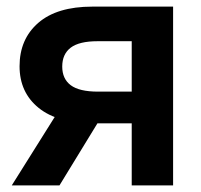

<svg xmlns="http://www.w3.org/2000/svg" viewBox="-20 -560 607 580"><path d="M502.9 0H377.9V-435.5H274.9Q219.2 -435.5 193.6 -416Q168 -396.5 168 -358.9Q168 -321.8 193.8 -302.5Q219.7 -283.2 275.9 -283.2H430.7V-187.5H262.2Q154.3 -187.5 96.7 -234.1Q39.1 -280.8 39.1 -359.9Q39.1 -441.9 95.7 -491Q152.3 -540 258.8 -540H502.9ZM159.7 0H15.6L169.4 -245.1H309.6Z"/></svg>

Font: V-Inter
Style: SemiBold-600
Weight: 600
Designer: Rasmus Andersson
Foundry: rsms
Version: Version 4.000;git-4146feb